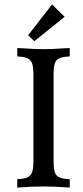

<svg xmlns="http://www.w3.org/2000/svg" viewBox="-20 -844 377 867"><path d="M295 -589Q262 -588 247 -580.5Q232 -573 227 -556.5Q222 -540 222 -505V-119Q222 -84 227 -67.5Q232 -51 247 -43.5Q262 -36 295 -35V3Q225 -2 176 -2Q128 -2 58 3V-35Q90 -36 105 -43.5Q120 -51 125.5 -68Q131 -85 131 -119V-505Q131 -539 125.5 -556Q120 -573 105 -580.5Q90 -588 58 -589V-627L82 -626Q138 -622 176 -622Q216 -622 271 -626L295 -627ZM272 -768 135 -658 107 -685 215 -824Z"/></svg>

Font: Gupter Medium
Style: Regular
Weight: 500
Designer: Octavio Pardo
Version: Version 1.000